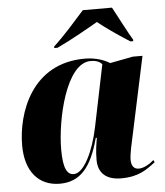

<svg xmlns="http://www.w3.org/2000/svg" viewBox="-54 -814 748 872"><g transform="rotate(-5 319.5 -378.0)"><path d="M212 -613V-606H227C295 -638 375 -684 415 -707C446 -682 496 -646 559 -606H572V-613C552 -645 510 -728 489 -766H356C313 -718 263 -660 212 -613ZM184 10C276 10 329 -50 364 -183H369C364 -152 359 -126 359 -83C359 -21 398 10 463 10C545 10 582 -20 621 -50L616 -60C599 -45 571 -27 547 -27C527 -27 513 -40 513 -70C513 -98 526 -152 531 -175L608 -536H564L459 -516C431 -533 393 -546 345 -546C103 -546 28 -325 28 -178C28 -61 86 10 184 10ZM251 -28C221 -28 203 -56 203 -144C203 -280 259 -533 371 -533C391 -533 409 -529 423 -514L365 -232C342 -121 296 -28 251 -28Z"/></g></svg>

Font: Noto Serif Display SemiCondensed Black
Style: Italic
Weight: 900
Width: 4
Italic angle: -12°
Designer: Monotype Design Team
Foundry: Monotype Imaging Inc.
Version: Version 2.009